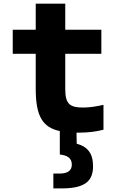

<svg xmlns="http://www.w3.org/2000/svg" viewBox="-20 -702 660 1040"><path d="M407.5 16.5C459.5 16.5 503.5 10.5 540.5 0.5V-134C500.5 -125 464 -119.5 431 -119.5C360 -119.5 333.5 -136.5 333.5 -219V-410.5H529V-541H333.5V-682H173.5V-541H49V-410.5H173.5V-221.5C173.5 -72 211 -12 304 8V135C340.5 139 369 151.5 369 189C369 220.5 349 238 303.5 238H269V318.5H316C451 318.5 484 270 484 198C484 128.5 454 92 395.5 76.5L394.5 16.5Z"/></svg>

Font: Monaspace Neon ExtraBold
Style: Regular
Weight: 800
Designer: Riley Cran & the Lettermatic Team
Foundry: Lettermatic
Version: Version 1.200 (Monaspace Neon)